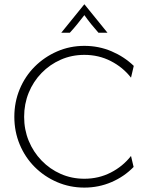

<svg xmlns="http://www.w3.org/2000/svg" viewBox="-20 -843 655 872"><path d="M363.2 9Q297.2 9 239.2 -16Q181.2 -41 137.5 -84.7Q93.8 -128.5 69.4 -187.2Q45.1 -245.8 45.1 -312.5Q45.1 -379.2 69.4 -437.8Q93.8 -496.5 137.5 -540.3Q181.2 -584 239.2 -609.4Q297.2 -634.7 363.2 -634.7Q428.5 -634.7 486.5 -610.1Q544.4 -585.4 587.5 -543.8L575 -490.3Q538.2 -537.5 483.3 -565.6Q428.5 -593.8 363.2 -593.8Q305.6 -593.8 255.9 -571.9Q206.2 -550 168.8 -511.5Q131.2 -472.9 110.4 -421.9Q89.6 -370.8 89.6 -312.5Q89.6 -254.2 110.4 -203.5Q131.2 -152.8 168.8 -113.9Q206.2 -75 255.9 -53.1Q305.6 -31.2 363.2 -31.2Q428.5 -31.2 483.3 -59.4Q538.2 -87.5 575 -134.7L586.8 -84.7Q544.4 -41 486.5 -16Q428.5 9 363.2 9ZM258.3 -694.4 362.5 -822.9H363.9L468.1 -694.4H427.1Q410.4 -713.2 394.4 -733Q378.5 -752.8 363.2 -774.3Q346.5 -752.8 330.6 -733Q314.6 -713.2 297.2 -694.4Z"/></svg>

Font: Afacad Flux ExtraLight
Style: Regular
Weight: 250
Designer: Kristian Moeller
Foundry: Dicotype
Version: Version 1.100